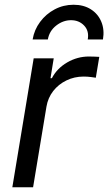

<svg xmlns="http://www.w3.org/2000/svg" viewBox="-20 -793 458 813"><path d="M32.2 0 122.6 -545.9H207.5L193.8 -461.9H199.7Q221.2 -503.4 264.4 -528.6Q307.6 -553.7 356.4 -553.7Q366.2 -553.7 379.4 -553.2Q392.6 -552.7 400.4 -552.2L385.7 -463.9Q379.9 -464.8 365 -466.8Q350.1 -468.8 334 -468.8Q294.9 -468.8 261.2 -452.4Q227.5 -436 205.3 -407.5Q183.1 -378.9 176.8 -341.8L120.1 0ZM291.5 -772.9Q334.5 -772.9 365 -753.4Q395.5 -733.9 409.2 -700.4Q422.9 -667 416 -626H351.6Q357.9 -662.1 336.2 -684.8Q314.5 -707.5 280.8 -707.5Q247.1 -707.5 218 -684.8Q189 -662.1 182.6 -626H118.2Q125 -667 149.9 -700.4Q174.8 -733.9 211.7 -753.4Q248.5 -772.9 291.5 -772.9Z"/></svg>

Font: Adwaita Sans
Style: Italic
Weight: 400
Italic angle: -9.39999°
Designer: Rasmus Andersson
Foundry: rsms
Version: Version 4.001;git-9221beed3